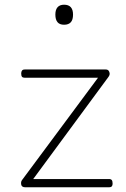

<svg xmlns="http://www.w3.org/2000/svg" viewBox="-20 -795 535 815"><path d="M88 0Q72 0 70 -11.5Q68 -23 73 -30L396 -465H85Q77 -465 73.5 -469Q70 -473 70 -483Q70 -491 73.5 -495.5Q77 -500 85 -500H429Q437 -500 441 -495Q445 -490 445.5 -483Q446 -476 440 -468L121 -35H443Q451 -35 454.5 -30.5Q458 -26 458 -15Q458 -8 454.5 -4Q451 0 443 0ZM252 -690Q233 -690 224 -701Q215 -712 215 -733Q215 -754 224.5 -764.5Q234 -775 252 -775Q271 -775 280.5 -764.5Q290 -754 290 -733Q290 -711 280.5 -700.5Q271 -690 252 -690Z"/></svg>

Font: Playwrite HR Lijeva Thin
Style: Regular
Weight: 250
Designer: Veronika Burian, José Scaglione
Foundry: TypeTogether
Version: Version 1.002